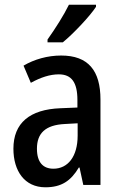

<svg xmlns="http://www.w3.org/2000/svg" viewBox="-20 -786 514 816"><path d="M388 -757V-766H273C251 -721 216 -666 182 -618V-606H247C292 -643 362 -717 388 -757ZM240 -550C182 -550 126 -534 80 -507L111 -434C153 -457 192 -470 230 -470C284 -470 309 -436 309 -361V-329L237 -326C106 -321 37 -263 37 -154C37 -60 84 10 173 10C241 10 281 -17 315 -74H318L334 0H407V-363C407 -486 355 -550 240 -550ZM256 -259 310 -262V-210C310 -120 268 -69 207 -69C164 -69 137 -95 137 -154C137 -219 172 -255 256 -259Z"/></svg>

Font: Noto Sans Kannada Condensed Medium
Style: Regular
Weight: 500
Width: 3
Designer: Jelle Bosma - Monotype Design Team
Foundry: Monotype Imaging Inc.
Version: Version 2.005